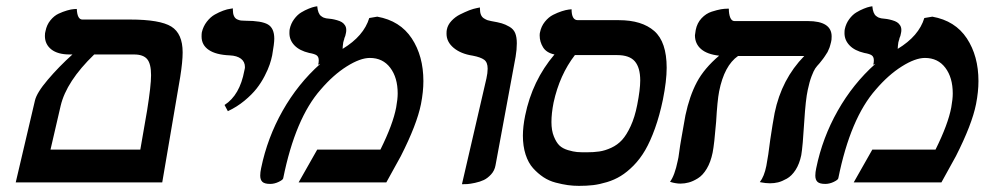

<svg xmlns="http://www.w3.org/2000/svg" viewBox="-20 -589 3180 620"><path d="M413.1 -413.1H284.2Q194.3 -326.2 175.8 -247.1L143.1 -106H433.1Q436.5 -127 444.1 -169.4Q451.7 -211.9 455.1 -232.9Q467.8 -312.5 467.8 -346.2Q467.8 -383.3 455.1 -398.2Q442.4 -413.1 413.1 -413.1ZM30.8 0 92.8 -264.2Q98.6 -289.6 134.3 -331.5Q169.9 -373.5 213.9 -413.1H205.1Q166.5 -413.1 145.8 -429.4Q125 -445.8 125 -473.1Q125 -482.9 127 -488.8Q130.9 -508.8 142.8 -523.4Q154.8 -538.1 168.9 -544.7Q183.1 -551.3 196.5 -555.2Q210 -559.1 218.8 -559.6L228 -560.1Q229.5 -525.9 246.1 -525.9H399.9Q496.6 -525.9 533.2 -503.2Q569.8 -480.5 569.8 -419.9Q569.8 -390.1 562 -340.8L503.9 0Z M715.8 -230 705.1 -250Q754.4 -281.7 769 -360.8Q771 -368.7 771 -372.1Q771 -389.6 758.1 -399.4Q745.1 -409.2 721.7 -410.2Q677.2 -412.1 654.3 -427.7Q630.9 -443.4 630.9 -471.2Q630.9 -480 631.8 -484.9Q636.2 -503.9 647.9 -519Q659.7 -534.2 673.6 -542Q687.5 -549.8 700.9 -554.7Q714.4 -559.6 723.1 -560.5L731.9 -562V-558.1Q731.9 -545.4 735.4 -537.6Q738.8 -529.8 745.6 -526.6Q752.4 -523.4 758.1 -522.7Q763.7 -522 772.9 -522Q824.7 -522 845.2 -510Q865.7 -498 865.7 -463.9Q865.7 -448.7 858.9 -410.2Q856 -396 850.8 -380.6Q845.7 -365.2 834.7 -343.8Q823.7 -322.3 808.6 -303Q793.5 -283.7 769.3 -263.7Q745.1 -243.7 715.8 -230Z M1172.4 -530.8 1198.2 -535.2Q1272 -522 1309.6 -465.1Q1347.2 -408.2 1347.2 -327.1Q1347.2 -293 1339.4 -252.9Q1326.2 -187 1274.4 -85L1227.5 0H944.3L1004.4 -106H1208.5Q1249 -187.5 1259.3 -242.2Q1264.2 -269 1264.2 -287.1Q1264.2 -338.4 1240.2 -370.1Q1216.3 -401.9 1174.3 -401.9Q1143.1 -401.9 1099.6 -374.5Q1056.2 -347.2 1015.6 -299.8Q933.6 -207 894.5 -13.2Q893.6 -8.3 879.9 -1.7Q866.2 4.9 852.5 4.9Q834.5 4.9 827.4 -1.7Q820.3 -8.3 820.3 -22Q820.3 -32.7 823.2 -45.9Q843.3 -144 892.6 -231.2Q941.9 -318.4 1014.2 -382.8L1007.3 -379.9Q1009.3 -385.7 1009.3 -394Q1009.3 -405.3 1002.7 -410.2Q996.1 -415 978.5 -418Q947.3 -425.3 930.9 -442.4Q914.6 -459.5 914.6 -481.9Q914.6 -491.2 915.5 -495.1Q919.4 -513.2 929.9 -527.3Q940.4 -541.5 952.6 -548.8Q964.8 -556.2 976.8 -561Q988.8 -565.9 996.6 -567.4L1004.4 -568.8Q1005.4 -557.1 1008.5 -549.1Q1011.7 -541 1016.6 -537.4Q1021.5 -533.7 1024.9 -532.2Q1028.3 -530.8 1033.2 -529.8Q1044.4 -528.8 1051.8 -527.6Q1059.1 -526.4 1068.6 -523.7Q1078.1 -521 1084 -517.3Q1089.8 -513.7 1094 -507.3Q1098.1 -501 1098.1 -492.2Q1098.1 -486.8 1097.2 -482.9Q1095.7 -472.7 1091.3 -463.9L1092.3 -464.8L1090.3 -459Q1088.9 -455.1 1088.4 -452.1Q1086.4 -438.5 1086.4 -431.2Q1154.8 -472.7 1172.4 -530.8Z M1471.7 5.9 1550.8 -335.9Q1554.7 -353.5 1554.7 -367.2Q1554.7 -387.7 1543.5 -396Q1532.2 -404.3 1506.8 -409.2Q1468.3 -415 1445.1 -434.3Q1421.9 -453.6 1421.9 -480Q1421.9 -489.3 1422.9 -493.2Q1425.8 -508.8 1438 -521.7Q1450.2 -534.7 1465.3 -542.2Q1480.5 -549.8 1495.1 -555.7Q1509.3 -561 1520 -563L1529.8 -564.9V-561Q1529.8 -549.3 1533 -541.5Q1536.1 -533.7 1543 -529.5Q1549.8 -525.4 1554 -523.9Q1558.1 -522.5 1565.9 -521Q1588.4 -517.1 1600.1 -513.7Q1611.8 -510.3 1625 -502.7Q1638.2 -495.1 1643.6 -482.2Q1648.9 -469.2 1648.9 -449.2Q1648.9 -428.7 1645 -405.8L1580.1 -55.2Q1577.1 -38.1 1565.9 -25.9Q1554.7 -13.7 1542.5 -7.8Q1530.3 -2 1513.9 1.5Q1497.6 4.9 1489.3 5.4Q1481 5.9 1471.7 5.9Z M1972.7 -411.1H1836.4Q1787.1 -347.2 1767.6 -257.8Q1760.7 -223.1 1760.7 -194.8Q1760.7 -167.5 1768.6 -148.2Q1776.4 -128.9 1786.6 -119.1Q1796.9 -109.4 1814.2 -104.2Q1831.5 -99.1 1843.3 -98.1Q1855 -97.2 1873.5 -97.2Q1897.5 -97.2 1915.5 -99.9Q1933.6 -102.5 1953.9 -111.8Q1974.1 -121.1 1988.8 -137.2Q2003.4 -153.3 2016.6 -181.9Q2029.8 -210.4 2037.6 -250Q2047.4 -299.8 2047.4 -329.1Q2047.4 -370.6 2030 -390.9Q2012.7 -411.1 1972.7 -411.1ZM1849.6 11.2Q1831.5 11.2 1813.7 8.8Q1795.9 6.3 1774.4 0.7Q1752.9 -4.9 1734.9 -16.8Q1716.8 -28.8 1701.4 -45.9Q1686 -63 1677.2 -90.1Q1668.5 -117.2 1668.5 -150.9Q1668.5 -179.7 1675.8 -215.8Q1698.7 -328.6 1770.5 -413.1Q1744.6 -418.5 1733.6 -436.3Q1722.7 -454.1 1722.7 -474.1Q1722.7 -481 1723.6 -483.9Q1727.5 -503.9 1739.5 -518.8Q1751.5 -533.7 1765.9 -541Q1780.3 -548.3 1793.9 -552.7Q1807.6 -557.1 1816.4 -558.1L1825.7 -559.1Q1825.7 -523.9 1845.7 -523.9H1978.5Q2052.7 -523.9 2092.8 -488.8Q2132.8 -453.6 2132.8 -370.1Q2132.8 -328.1 2120.6 -267.1Q2109.9 -215.8 2095 -174.3Q2080.1 -132.8 2063.5 -104.2Q2046.9 -75.7 2025.9 -54.4Q2004.9 -33.2 1984.6 -20.8Q1964.4 -8.3 1940.2 -1Q1916 6.3 1895.3 8.8Q1874.5 11.2 1849.6 11.2Z M2588.4 -298.8Q2581.5 -268.1 2577.1 -196.8Q2572.3 -116.2 2567.4 -87.9Q2561.5 -59.6 2549.1 -40.3Q2536.6 -21 2521 -12.2Q2505.4 -3.4 2492.7 -0.2Q2480 2.9 2466.3 2.9Q2459.5 2.9 2451.4 2Q2443.4 1 2438.5 0L2433.6 -1Q2447.8 -19 2454.6 -53.2Q2460.9 -85.4 2467.3 -138.2Q2475.1 -190.9 2481.4 -224.1Q2503.9 -333.5 2577.1 -408.2H2363.3Q2318.8 -377.4 2302.2 -293.9Q2296.4 -264.2 2292.5 -195.8Q2286.6 -123.5 2281.2 -96.2Q2274.9 -65.4 2262.2 -44.2Q2249.5 -22.9 2233.6 -13.2Q2217.8 -3.4 2204.3 0.2Q2190.9 3.9 2177.2 3.9Q2169.4 3.9 2161.1 2.4Q2152.8 1 2148.4 -0.5L2143.6 -2Q2158.7 -22 2168.5 -69.8Q2170.9 -78.6 2173.1 -96.7Q2175.3 -114.7 2176.3 -119.1Q2176.3 -120.1 2178 -129.2Q2179.7 -138.2 2180.2 -142.1Q2182.6 -157.2 2187.5 -183.6Q2192.4 -210 2193.4 -216.8Q2206.5 -278.8 2230.2 -323.5Q2253.9 -368.2 2302.2 -409.2Q2263.2 -413.6 2243.7 -430.7Q2224.1 -447.8 2224.1 -475.1Q2224.1 -477.5 2226.6 -492.2Q2231 -514.6 2245.4 -530Q2259.8 -545.4 2278.1 -551.3Q2296.4 -557.1 2308.1 -559.1Q2319.8 -561 2329.6 -561H2333.5Q2333.5 -543.5 2338.1 -532.2Q2342.8 -521 2351.6 -521H2588.4Q2665.5 -521 2665.5 -471.2Q2665.5 -459 2663.6 -453.1Q2662.6 -448.2 2661.1 -443.6Q2659.7 -439 2658.7 -435.5Q2657.7 -432.1 2655.3 -427.7L2652.3 -420.9Q2650.9 -418.5 2647.9 -414.1Q2645 -409.7 2644 -408Q2643.1 -406.2 2639.6 -401.6Q2636.2 -397 2635.5 -396.2Q2634.8 -395.5 2630.9 -390.4Q2627 -385.3 2626.5 -384.8Q2617.7 -375.5 2612.5 -367.9Q2607.4 -360.4 2600.6 -342.5Q2593.8 -324.7 2588.4 -298.8Z M2964.8 -530.8 2990.7 -535.2Q3064.5 -522 3102.1 -465.1Q3139.6 -408.2 3139.6 -327.1Q3139.6 -293 3131.8 -252.9Q3118.7 -187 3066.9 -85L3020 0H2736.8L2796.9 -106H3001Q3041.5 -187.5 3051.8 -242.2Q3056.6 -269 3056.6 -287.1Q3056.6 -338.4 3032.7 -370.1Q3008.8 -401.9 2966.8 -401.9Q2935.5 -401.9 2892.1 -374.5Q2848.6 -347.2 2808.1 -299.8Q2726.1 -207 2687 -13.2Q2686 -8.3 2672.4 -1.7Q2658.7 4.9 2645 4.9Q2627 4.9 2619.9 -1.7Q2612.8 -8.3 2612.8 -22Q2612.8 -32.7 2615.7 -45.9Q2635.7 -144 2685.1 -231.2Q2734.4 -318.4 2806.6 -382.8L2799.8 -379.9Q2801.8 -385.7 2801.8 -394Q2801.8 -405.3 2795.2 -410.2Q2788.6 -415 2771 -418Q2739.7 -425.3 2723.4 -442.4Q2707 -459.5 2707 -481.9Q2707 -491.2 2708 -495.1Q2711.9 -513.2 2722.4 -527.3Q2732.9 -541.5 2745.1 -548.8Q2757.3 -556.2 2769.3 -561Q2781.2 -565.9 2789.1 -567.4L2796.9 -568.8Q2797.9 -557.1 2801 -549.1Q2804.2 -541 2809.1 -537.4Q2814 -533.7 2817.4 -532.2Q2820.8 -530.8 2825.7 -529.8Q2836.9 -528.8 2844.2 -527.6Q2851.6 -526.4 2861.1 -523.7Q2870.6 -521 2876.5 -517.3Q2882.3 -513.7 2886.5 -507.3Q2890.6 -501 2890.6 -492.2Q2890.6 -486.8 2889.6 -482.9Q2888.2 -472.7 2883.8 -463.9L2884.8 -464.8L2882.8 -459Q2881.3 -455.1 2880.9 -452.1Q2878.9 -438.5 2878.9 -431.2Q2947.3 -472.7 2964.8 -530.8Z"/></svg>

Font: Linux Libertine G
Style: Bold Italic
Weight: 700
Italic angle: -11.5°
Designer: Philipp H. Poll
Foundry: Philipp H. Poll
Version: Version 4.1.0